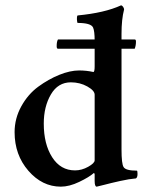

<svg xmlns="http://www.w3.org/2000/svg" viewBox="-20 -698 561 726"><path d="M199.2 -548.8H489.3Q494.1 -548.8 494.1 -541Q494.1 -525.4 489.3 -513.7H199.2Q194.3 -513.7 194.3 -523.4Q194.3 -541 199.2 -548.8ZM279.3 -431.6Q306.6 -431.6 333 -425.8Q337.9 -425.8 337.9 -447.3V-544.9Q337.9 -580.1 332 -593.8Q324.2 -611.3 273.4 -611.3Q272.5 -611.3 271.5 -618.2Q270.5 -625 271 -631.8Q271.5 -638.7 273.4 -639.6Q376 -649.4 437.5 -677.7Q441.4 -677.7 445.3 -672.4Q449.2 -667 449.2 -662.1Q439.5 -625 439.5 -570.3V-132.8Q439.5 -78.1 447.3 -66.4Q455.1 -52.7 498 -52.7Q500 -50.8 500 -40Q500 -27.3 494.1 -23.4Q469.7 -21.5 434.6 -13.7Q399.4 -5.9 373.5 1Q347.7 7.8 345.7 7.8Q337.9 7.8 337.9 -13.7V-39.1Q336.9 -43.9 335 -43.9Q317.4 -28.3 279.8 -10.3Q242.2 7.8 210 7.8Q139.6 7.8 87.4 -52.2Q35.2 -112.3 35.2 -198.2Q35.2 -250 60.5 -295.9Q85.9 -341.8 124.5 -370.1Q163.1 -398.4 204.1 -415Q245.1 -431.6 279.3 -431.6ZM248 -386.7Q199.2 -386.7 172.4 -340.8Q145.5 -294.9 145.5 -230.5Q145.5 -153.3 177.2 -103.5Q209 -53.7 263.7 -53.7Q289.1 -53.7 313.5 -67.4Q337.9 -81.1 337.9 -91.8V-339.8Q337.9 -355.5 310.1 -371.1Q282.2 -386.7 248 -386.7Z"/></svg>

Font: Crimson
Style: Semibold
Weight: 600
Version: Version 0.8